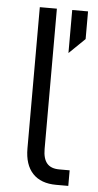

<svg xmlns="http://www.w3.org/2000/svg" viewBox="-51 -723 384 755"><g transform="rotate(5 141.0 -345.0)"><path d="M107.4 -34.2Q75.2 -68.4 75.2 -132.8V-690.4H142.6V-136.7Q142.6 -98.6 158.2 -80.1Q173.8 -61.5 207 -61.5H248V0H200.2Q139.6 0 107.4 -34.2ZM203.1 -690.4H265.6V-581.1L203.1 -520.5Z"/></g></svg>

Font: DINish
Style: Regular
Weight: 400
Designer: Bert Driehuis
Foundry: Playbeing
Version: Version 3.008; git-95204e4c-release